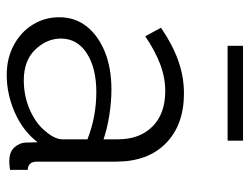

<svg xmlns="http://www.w3.org/2000/svg" viewBox="-108 -642 760 585"><g transform="rotate(90 272.5 -350.0)"><path d="M33 -150Q33 -198 61 -233.5Q89 -269 138.5 -289Q188 -309 253 -309Q291 -309 332 -302.5Q373 -296 405 -285V-329Q405 -395 366 -434Q327 -473 258 -473Q217 -473 176 -457.5Q135 -442 91 -412L65 -460Q116 -495 165 -512.5Q214 -530 265 -530Q361 -530 417 -475Q473 -420 473 -323V-82Q473 -55 498 -54V0Q476 3 467 2Q442 1 429 -14Q416 -29 415 -46L414 -84Q379 -39 323 -14.5Q267 10 209 10Q158 10 118 -11.5Q78 -33 55.5 -69.5Q33 -106 33 -150ZM382 -110Q405 -137 405 -160V-236Q336 -263 261 -263Q188 -263 143 -234Q98 -205 98 -155Q98 -112 131.5 -77Q165 -42 225 -42Q274 -42 316.5 -61Q359 -80 382 -110ZM120 -663V-710H409V-663Z"/></g></svg>

Font: Raleway
Style: Regular
Weight: 400
Designer: Matt McInerney, Pablo Impallari, Rodrigo Fuenzalida
Foundry: Matt McInerney, Pablo Impallari, Rodrigo Fuenzalida
Version: Version 4.101;RELEASE